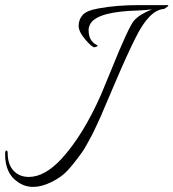

<svg xmlns="http://www.w3.org/2000/svg" viewBox="-242 -565 679 752"><path d="M353 -528Q309 -524 301 -524Q145 -520 114 -475Q105 -461 105 -448Q105 -404 137 -389Q144 -386 136.5 -382.5Q129 -379 125 -380Q112 -387 94 -408Q66 -440 66 -464Q66 -488 81.5 -506Q97 -524 144 -532Q214 -545 302 -545Q305 -545 306 -545H414Q415 -545 416 -545Q417 -545 417 -543Q417 -540 401 -530Q343 -527 289 -417Q256 -352 206.5 -235.5Q157 -119 152.5 -109Q148 -99 135.5 -72Q123 -45 116.5 -33Q110 -21 98 1Q86 23 76 36Q44 80 21 104.5Q-2 129 -40.5 148Q-79 167 -112 167Q-145 167 -172 148Q-222 115 -222 39Q-222 24 -217 24.5Q-212 25 -212 33Q-212 79 -189 103.5Q-166 128 -129 128Q-67 128 -1 57Q84 -36 154 -195Q158 -204 192 -287Q262 -461 283.5 -485Q305 -509 353 -528Z"/></svg>

Font: Italianno
Style: Regular
Weight: 400
Designer: Robert E. Leuschke
Foundry: Robert E. Leuschke
Version: Version 1.003